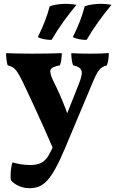

<svg xmlns="http://www.w3.org/2000/svg" viewBox="-20 -740 606 1009"><path d="M394 -298Q416 -351.8 407.2 -371.1Q398.4 -390.4 364 -396.6Q359.4 -408.8 357 -426.2Q354.6 -443.6 354.6 -460.6Q377.6 -459.2 403.7 -458.6Q429.8 -458 454.8 -458Q481 -458 505.1 -458.6Q529.2 -459.2 551.8 -461.2Q551.8 -446.4 549.6 -428.8Q547.4 -411.2 541.6 -396.6Q524.8 -392.2 513.5 -384.2Q502.2 -376.2 492.1 -359.4Q482 -342.6 469.6 -313L322.6 37Q294 105 270.6 147Q247.2 189 225.9 211Q204.6 233 182.7 241Q160.8 249 136 249Q104.2 249 77.7 236.7Q51.2 224.4 37.6 207.4Q34.2 190 36.4 161.8Q38.6 133.6 45.8 113.4Q62.8 118.8 87.8 123Q112.8 127.2 141 127.2Q173.6 127.2 195.6 116.4Q217.6 105.6 234.8 77.8Q243.6 64 268.6 10Q293.6 -44 325 -124ZM260.2 43.8Q235.6 -14 207 -77.3Q178.4 -140.6 150.6 -200.7Q122.8 -260.8 99.8 -309Q82.8 -344 70.6 -361.8Q58.4 -379.6 46.4 -386.6Q34.4 -393.6 20.4 -396.6Q16.2 -409.2 14.1 -427.1Q12 -445 12 -460.6Q40.4 -459.6 76.9 -458.8Q113.4 -458 149 -458Q185.8 -458 229.8 -458.8Q273.8 -459.6 304.8 -460.6Q304.8 -444 302.1 -425.7Q299.4 -407.4 294.8 -396.6Q251 -389.4 245.4 -372Q239.8 -354.6 263.8 -307Q278.4 -278.6 293.7 -243.8Q309 -209 323.3 -172.1Q337.6 -135.2 349 -98.8ZM435.2 -530.4Q415.4 -530 395.1 -534.2Q374.8 -538.4 362.6 -544.8Q385.4 -590.8 400.3 -629.4Q415.2 -668 425.2 -707.2Q445.4 -714.2 469.3 -717.2Q493.2 -720.2 516 -719.8Q529.8 -719.4 543 -718Q556.2 -716.6 566 -714.6Q529.4 -671.2 495.6 -623.8Q461.8 -576.4 435.2 -530.4ZM251.2 -530.4Q231.4 -530 211.1 -534.2Q190.8 -538.4 178.6 -544.8Q201.4 -590.8 216.3 -629.4Q231.2 -668 241.2 -707.2Q261.4 -714.2 285.3 -717.2Q309.2 -720.2 332 -719.8Q345.8 -719.4 359 -718Q372.2 -716.6 382 -714.6Q345.4 -671.2 311.6 -623.8Q277.8 -576.4 251.2 -530.4Z"/></svg>

Font: Vollkorn
Style: Regular
Weight: 400
Designer: Friedrich Althausen
Foundry: Friedrich Althausen
Version: Version 4.104